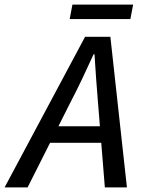

<svg xmlns="http://www.w3.org/2000/svg" viewBox="-73 -815 613 835"><path d="M-53 0 297 -655H407L479 0H383L353 -371Q349 -422 345 -473.5Q341 -525 338 -579H334Q309 -524 285 -473.5Q261 -423 234 -371L47 0ZM107 -194 125 -266H415L399 -194ZM230 -732 242 -795H506L494 -732Z"/></svg>

Font: Source Sans 3 Medium
Style: Italic
Weight: 500
Italic angle: -11°
Designer: Paul D. Hunt
Foundry: Adobe
Version: Version 3.052;hotconv 1.1.0;makeotfexe 2.6.0